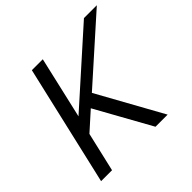

<svg xmlns="http://www.w3.org/2000/svg" viewBox="-172 -878 1055 1055"><g transform="rotate(-45 356.0 -350.0)"><path d="M44.9 0ZM183.1 -229 129.9 0H44.9L207 -700.2H292L209 -339.8L611.8 -700.2H711.9L352.1 -378.9L562 0H467.8L288.1 -323.2Z"/></g></svg>

Font: Pfennig
Style: Italic
Weight: 500
Italic angle: -13°
Version: Version 20120410 ; ttfautohint (v0.8)